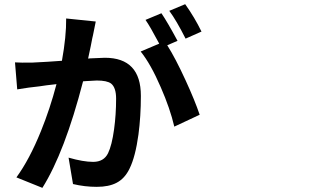

<svg xmlns="http://www.w3.org/2000/svg" viewBox="-20 -866 1540 931"><path d="M185.5 44.9 59.6 -5.9Q123 -92.8 178.7 -230.5Q222.7 -338.9 253.9 -458Q199.2 -452.1 170.9 -447.3Q121.1 -442.4 63.5 -432.6L52.7 -563.5Q82 -561.5 136.7 -562.5Q149.4 -563.5 155.3 -563.5Q201.2 -565.4 280.3 -571.3Q301.8 -690.4 300.8 -776.4L444.3 -761.7Q439.5 -740.2 430.7 -694.3Q428.7 -685.5 427.7 -681.6Q424.8 -668.9 419.9 -641.6Q411.1 -602.5 407.2 -582Q411.1 -582 418 -583Q470.7 -585.9 488.3 -585.9Q663.1 -585.9 663.1 -401.4Q663.1 -302.7 651.4 -213.9Q636.7 -106.4 608.4 -48.8Q585 0 544.9 20.5Q507.8 40 449.2 40Q390.6 40 334 26.4L312.5 -101.6Q383.8 -81.1 431.6 -81.1Q483.4 -81.1 503.9 -123Q522.5 -161.1 533.2 -239.3Q543 -310.5 543 -387.7Q543 -441.4 518.6 -460.9Q499 -475.6 449.2 -475.6Q436.5 -475.6 396.5 -472.7Q387.7 -471.7 382.8 -471.7Q293.9 -127.9 185.5 44.9ZM825.2 -252Q804.7 -339.8 759.8 -442.4Q710.9 -555.7 662.1 -616.2L752 -654.3Q751 -655.3 750 -658.2Q707 -739.3 685.5 -769.5L762.7 -801.8Q792 -758.8 840.8 -668L791 -646.5Q831.1 -583 879.9 -476.6Q924.8 -378.9 948.2 -309.6ZM879.9 -678.7Q835 -767.6 800.8 -813.5L877.9 -845.7Q923.8 -781.2 957 -712.9Z"/></svg>

Font: Bpmf GenYo Gothic B
Style: B
Weight: 700
Foundry: But Ko
Version: Version 1.320